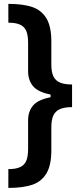

<svg xmlns="http://www.w3.org/2000/svg" viewBox="-20 -757 414 977"><path d="M241.2 -109.4V8.8Q241.2 84 216.1 125.7Q190.9 167.5 143.8 183.3Q96.7 199.2 22.5 199.2V103.5Q62.5 103.5 84.2 92.5Q106 81.5 114.5 59.1Q123 36.6 123 -1V-144.5Q123 -189.9 147.9 -219.7Q172.9 -249.5 237.3 -262.2V-275.9Q172.9 -288.6 147.9 -318.8Q123 -349.1 123 -394.5V-537.1Q123 -575.2 114.5 -597.4Q106 -619.6 84.2 -630.6Q62.5 -641.6 22.5 -641.6V-737.3Q96.7 -737.3 143.8 -721.4Q190.9 -705.6 216.1 -663.8Q241.2 -622.1 241.2 -546.9V-428.7Q241.2 -391.6 251.2 -369.6Q261.2 -347.7 284.2 -337.4Q307.1 -327.1 346.7 -327.1V-211.9Q307.1 -211.9 284.2 -201.4Q261.2 -190.9 251.2 -168.7Q241.2 -146.5 241.2 -109.4Z"/></svg>

Font: Pretendard SemiBold
Style: Regular
Weight: 600
Designer: Base glyphs from Inter by Rasmus Andersson; Hangeul glyphs from Noto Sans CJK(Source Han Sans) by Jang Soo-young and Kan
Foundry: Kil Hyung-jin
Version: Version 1.309